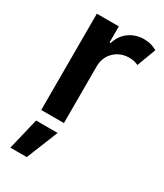

<svg xmlns="http://www.w3.org/2000/svg" viewBox="-197 -630 803 942"><g transform="rotate(30 204.5 -158.5)"><path d="M194.6 0H66.1V-545.5H190.7V-454.5H196.4Q211.3 -502.1 247.5 -527.7Q283.7 -553.3 331 -553.3Q353 -553.3 371.4 -547.9Q389.9 -542.6 404.1 -533.4L364.3 -426.8Q354 -431.8 341.6 -435Q329.2 -438.2 313.6 -438.2Q263.1 -438.2 228.9 -405.4Q194.6 -372.5 194.6 -320.7ZM120 235.8H27.3L70 57.5H192.1Z"/></g></svg>

Font: Linik Sans SemiBold
Style: Regular
Weight: 600
Designer: Rasmus Andersson (font), Cristiano Sobral (main changes)
Foundry: rsms
Version: Version 3.018;June 1, 2022;FontCreator 14.0.0.2814 64-bit; t